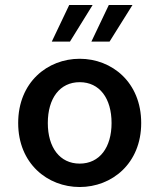

<svg xmlns="http://www.w3.org/2000/svg" viewBox="-20 -739 639 771"><path d="M53 -245C53 -82 171 12 300 12C429 12 547 -82 547 -245C547 -409 429 -503 300 -503C171 -503 53 -409 53 -245ZM172 -245C172 -344 220 -409 300 -409C380 -409 428 -344 428 -245C428 -147 380 -82 300 -82C220 -82 172 -147 172 -245ZM188 -572H261L352 -719H258ZM347 -572H420L512 -719H417Z"/></svg>

Font: Source Code Pro Semibold
Style: Regular
Weight: 600
Monospace: yes
Designer: Paul D. Hunt
Foundry: Adobe Systems Incorporated
Version: Version 1.017;PS 1.000;hotconv 1.0.70;makeotf.lib2.5.5900